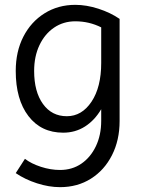

<svg xmlns="http://www.w3.org/2000/svg" viewBox="-20 -534 599 793"><path d="M228 239Q182 239 132.5 223Q83 207 45 181L83 122Q109 142 149 155Q189 168 228 168Q278 168 316 142Q354 116 376 70Q398 24 398 -35V-83Q371 -37 331 -11.5Q291 14 241 14Q150 14 97.5 -54.5Q45 -123 45 -241Q45 -321 76.5 -382.5Q108 -444 164 -479Q220 -514 291 -514Q337 -514 386.5 -498Q436 -482 474 -456V-34Q474 45 442.5 107Q411 169 355.5 204Q300 239 228 239ZM256 -54Q318 -54 358 -114Q398 -174 398 -274V-421Q348 -446 291 -446Q242 -446 203.5 -420Q165 -394 143 -347.5Q121 -301 121 -241Q121 -155 157.5 -104.5Q194 -54 256 -54Z"/></svg>

Font: Imprima
Style: Regular
Weight: 400
Designer: Eduardo Tunni
Foundry: Eduardo Tunni
Version: Version 1.002; ttfautohint (v1.8.4.7-5d5b);gftools[0.9.23]